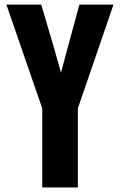

<svg xmlns="http://www.w3.org/2000/svg" viewBox="-20 -830 530 850"><path d="M167 0V-350.1L8.3 -809.6H162.6L217.3 -624L250 -508.3L280.8 -623.5L331.5 -809.6H482.4L324.7 -350.1V0Z"/></svg>

Font: Oswald
Style: DemiBold
Weight: 600
Designer: Vernon Adams
Foundry: Vernon Adams
Version: 3.0; ttfautohint (v0.95) -l 8 -r 50 -G 200 -x 0 -w "G" -W -c